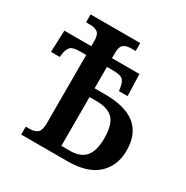

<svg xmlns="http://www.w3.org/2000/svg" viewBox="-164 -851 958 988"><g transform="rotate(30 315.5 -357.0)"><path d="M94 -47H117Q148 -47 163.5 -61Q179 -75 179 -114V-522H145Q103 -522 88.5 -510Q74 -498 68 -463L66 -445H14L19 -574H179V-606Q179 -642 163.5 -654.5Q148 -667 118 -667H94V-714H389V-667H366Q333 -667 317.5 -654.5Q302 -642 302 -606V-574H465L469 -445H418L415 -463Q410 -498 395 -510Q380 -522 339 -522H302V-395H365Q605 -395 605 -200Q605 -109 546 -54.5Q487 0 368 0H94ZM352 -53Q416 -53 445 -88Q474 -123 474 -196Q474 -276 443.5 -309.5Q413 -343 343 -343H302V-53Z"/></g></svg>

Font: Noto Serif NarrowSemiBold
Style: Regular
Weight: 600
Width: 4
Designer: Monotype Design Team
Foundry: Monotype Imaging Inc.
Version: Version 1.001